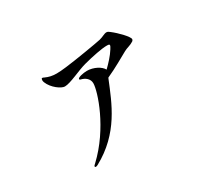

<svg xmlns="http://www.w3.org/2000/svg" viewBox="-122 -834 1243 1113"><g transform="rotate(-30 500.0 -277.5)"><path d="M701 -590C694 -596 687 -600 680 -600C664 -600 650 -588 625 -582C594 -575 445 -550 377 -542C351 -539 330 -537 312 -537C283 -537 261 -542 237 -553C231 -556 229 -557 225 -557C221 -557 219 -551 219 -545C219 -540 220 -535 222 -530C240 -484 292 -448 315 -448C354 -448 430 -489 484 -503C544 -519 611 -532 641 -532C655 -532 661 -531 661 -525C661 -520 657 -513 650 -502C630 -470 600 -438 573 -412C560 -438 515 -463 470 -463C447 -463 407 -455 407 -444C407 -441 409 -439 413 -438C444 -431 467 -411 467 -382C467 -329 399 -120 243 26C238 31 232 35 232 40C232 43 234 45 238 45C241 45 245 44 251 41C441 -62 501 -227 556 -361L559 -367C622 -395 680 -430 719 -451C738 -462 760 -464 783 -479C788 -483 790 -487 790 -491C790 -508 739 -561 701 -590Z"/></g></svg>

Font: Shippori Mincho OTF
Style: Bold
Weight: 800
Designer: FONTDASU
Foundry: FONTDASU / Google Inc. / but / Adobe
Version: Version 3.300;hotconv 1.0.109;makeotfexe 2.5.65596